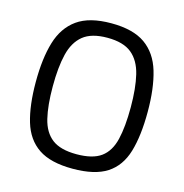

<svg xmlns="http://www.w3.org/2000/svg" viewBox="-105 -800 871 908"><g transform="rotate(15 330.0 -346.0)"><path d="M330 10Q222 10 162.5 -30Q103 -70 79.5 -148.5Q56 -227 56 -342Q56 -457 80 -537Q104 -617 163.5 -659.5Q223 -702 330 -702Q437 -702 496.5 -660Q556 -618 580 -537.5Q604 -457 604 -342Q604 -224 580.5 -145.5Q557 -67 497.5 -28.5Q438 10 330 10ZM330 -61Q409 -61 450 -91Q491 -121 506 -183.5Q521 -246 521 -342Q521 -435 505.5 -499.5Q490 -564 449 -597.5Q408 -631 330 -631Q252 -631 211 -597.5Q170 -564 154.5 -500Q139 -436 139 -342Q139 -249 154 -186.5Q169 -124 210 -92.5Q251 -61 330 -61Z"/></g></svg>

Font: Cairo
Style: Regular
Weight: 400
Designer: Mohamed Gaber, Accademia di Belle Arti di Urbino
Foundry: Kief Type Foundry, Accademia di Belle Arti di Urbino
Version: Version 3.120